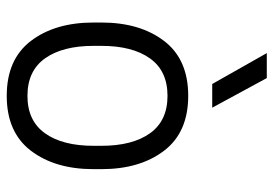

<svg xmlns="http://www.w3.org/2000/svg" viewBox="-144 -676 831 584"><g transform="rotate(90 272.0 -384.5)"><path d="M49 -253V-277Q49 -394 105 -467.5Q161 -541 272 -541Q383 -541 439 -467.5Q495 -394 495 -277V-253Q495 -136 439 -62.5Q383 11 272 11Q161 11 105 -62.5Q49 -136 49 -253ZM424 -253V-277Q424 -371 386 -424.5Q348 -478 272 -478Q196 -478 158 -424.5Q120 -371 120 -277V-253Q120 -159 158 -105.5Q196 -52 272 -52Q348 -52 386 -105.5Q424 -159 424 -253ZM142 -780H218L308 -614H236Z"/></g></svg>

Font: Cooper Hewitt
Style: Book
Weight: 705
Designer: Village Type and Design LLC
Foundry: Cooper Hewitt Smithsonian Design Museum
Version: 1.000; ttfautohint (v1.8.1)